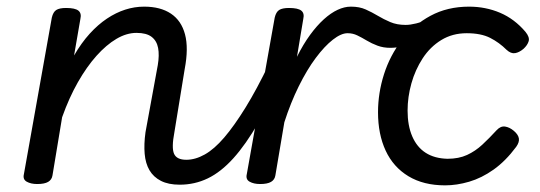

<svg xmlns="http://www.w3.org/2000/svg" viewBox="-20 -539 1625 578"><path d="M521 17Q487 17 464.5 5.5Q442 -6 430 -26.5Q418 -47 415.5 -76Q413 -105 418 -141L455 -343Q460 -373 456 -394.5Q452 -416 436.5 -428Q421 -440 391 -440Q361 -440 330.5 -422Q300 -404 270.5 -371Q241 -338 214.5 -291.5Q188 -245 167 -186L138 -11Q136 2 125 8.5Q114 15 92 15Q73 15 60.5 8Q48 1 52 -15L136 -486Q140 -503 149.5 -509Q159 -515 179 -515Q206 -515 216 -507Q226 -499 222 -482L203 -372Q225 -410 250 -437.5Q275 -465 302 -483Q329 -501 357 -510Q385 -519 414 -519Q463 -519 494.5 -498Q526 -477 537 -435.5Q548 -394 536 -331L505 -141Q496 -94 504 -76Q512 -58 541 -58Q555 -58 561.5 -46.5Q568 -35 566.5 -20.5Q565 -6 553.5 5.5Q542 17 521 17Z M521 17Q507 17 500.5 5.5Q494 -6 496 -20.5Q498 -35 509 -46.5Q520 -58 541 -58Q568 -58 596.5 -74Q625 -90 655 -125Q685 -160 719 -215Q753 -270 791 -349Q798 -362 811 -361.5Q824 -361 832.5 -351.5Q841 -342 836 -330Q796 -236 758 -170Q720 -104 682.5 -62.5Q645 -21 605.5 -2Q566 17 521 17Z M763 15Q744 15 731.5 8Q719 1 723 -15L807 -486Q811 -503 820.5 -509Q830 -515 850 -515Q877 -515 887 -507Q897 -499 893 -482L874 -368Q893 -406 913.5 -434Q934 -462 955 -481Q976 -500 996.5 -509.5Q1017 -519 1036 -519Q1055 -519 1063 -507Q1071 -495 1069.5 -479Q1068 -463 1057 -451Q1046 -439 1026 -439Q1007 -439 982 -419.5Q957 -400 930.5 -364.5Q904 -329 879.5 -279.5Q855 -230 836 -171L809 -11Q807 2 796 8.5Q785 15 763 15Z M1155 -395Q1134 -395 1116.5 -401.5Q1099 -408 1084 -417Q1069 -426 1055.5 -432.5Q1042 -439 1027 -439Q1008 -439 1000.5 -451Q993 -463 994.5 -479Q996 -495 1007 -507Q1018 -519 1037 -519Q1062 -519 1081 -510.5Q1100 -502 1117.5 -491.5Q1135 -481 1155 -472.5Q1175 -464 1201 -464Q1215 -464 1233 -468.5Q1251 -473 1263 -480Q1275 -488 1283.5 -483Q1292 -478 1295 -467Q1298 -456 1295 -445.5Q1292 -435 1281 -429Q1264 -420 1241.5 -412.5Q1219 -405 1196 -400Q1173 -395 1155 -395Z M1320 19Q1255 19 1209.5 -8.5Q1164 -36 1141 -85.5Q1118 -135 1118 -201Q1118 -259 1136 -315.5Q1154 -372 1189.5 -418Q1225 -464 1276 -491.5Q1327 -519 1392 -519Q1442 -519 1485.5 -500.5Q1529 -482 1562 -443Q1575 -427 1571.5 -415Q1568 -403 1556 -392Q1543 -381 1530.5 -379Q1518 -377 1505 -389Q1483 -411 1455.5 -425Q1428 -439 1385 -439Q1342 -439 1308.5 -418.5Q1275 -398 1252.5 -363.5Q1230 -329 1218.5 -288Q1207 -247 1207 -206Q1207 -161 1221 -128.5Q1235 -96 1261.5 -79Q1288 -62 1327 -61Q1361 -61 1386 -72.5Q1411 -84 1432 -103.5Q1453 -123 1475 -147Q1487 -160 1500.5 -158Q1514 -156 1527 -145Q1540 -134 1542 -122.5Q1544 -111 1534 -97Q1502 -54 1466 -28.5Q1430 -3 1392.5 8Q1355 19 1320 19Z"/></svg>

Font: Playwrite ZA
Style: Regular
Weight: 400
Designer: Veronika Burian, José Scaglione
Foundry: TypeTogether
Version: Version 1.002